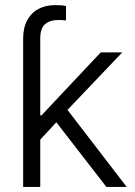

<svg xmlns="http://www.w3.org/2000/svg" viewBox="-20 -737 531 757"><path d="M202.1 -254.9 138.7 -186.5V0H71.3V-585Q71.3 -627.4 87.2 -657Q103 -686.5 131.6 -701.7Q160.2 -716.8 197.3 -716.8Q212.4 -716.8 222.4 -716.1Q232.4 -715.3 240.2 -712.9V-656.2Q224.6 -658.2 211.9 -658.2Q176.3 -658.2 157.5 -641.6Q138.7 -625 138.7 -585V-282.2H143.6L377 -530.3H461.9L246.1 -303.7L479.5 0H399.4Z"/></svg>

Font: Pretendard GOV Light
Style: Regular
Weight: 300
Designer: Base glyphs from Inter by Rasmus Andersson; Hangeul glyphs from Noto Sans CJK(Source Han Sans) by Jang Soo-young and Kan
Foundry: Kil Hyung-jin
Version: Version 1.309